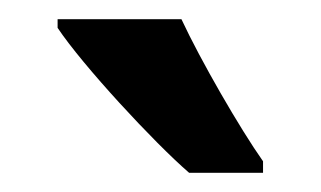

<svg xmlns="http://www.w3.org/2000/svg" viewBox="-20 -786 334 200"><path d="M169 -766H40V-757C66 -718 140 -638 177 -606H254V-618C230 -652 189 -723 169 -766Z"/></svg>

Font: Noto Sans Lao Looped ExtraCondensed SemiBold
Style: Regular
Weight: 600
Width: 2
Designer: Mark Frömberg, Ben Mitchell
Foundry: The Fontpad Ltd
Version: Version 1.002